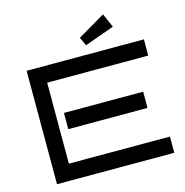

<svg xmlns="http://www.w3.org/2000/svg" viewBox="-127 -1026 1103 1145"><g transform="rotate(-15 424.0 -453.5)"><path d="M808.1 0H84V-700.2H808.1V-600.1H184.1V-100.1H808.1ZM723.1 -299.8H233.9V-399.9H723.1ZM648.9 -821.3 465.8 -755.4 441.9 -808.1 610.8 -907.2Z"/></g></svg>

Font: Bruno Ace SC
Style: Regular
Weight: 400
Designer: Astigmatic (AOETI)
Foundry: Astigmatic (AOETI)
Version: Version 1.000